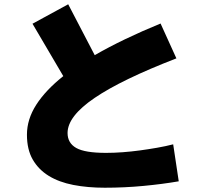

<svg xmlns="http://www.w3.org/2000/svg" viewBox="-20 -811 980 898"><path d="M805 -538Q549 -439 422.5 -353Q296 -267 296 -189Q296 -142 336.5 -119Q377 -96 476 -96Q513 -96 553.5 -99Q594 -102 634.5 -107.5Q675 -113 715 -120Q755 -127 790 -136L816 37Q741 50 651.5 58.5Q562 67 470 67Q390 67 323 54Q256 41 208 11.5Q160 -18 133 -65Q106 -112 106 -181Q106 -253 149.5 -321Q193 -389 276 -455L132 -700L299 -791L423 -553Q555 -629 731 -701Z"/></svg>

Font: OA Gothic ExtraBold
Style: Regular
Weight: 800
Designer: Choi Chi-young, Lee Jaesang, Lee Juhyun, Han Dohee
Foundry: DDUNGSANG CORP.
Version: Version 1.000;Build 20210203